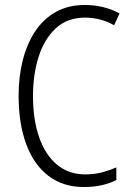

<svg xmlns="http://www.w3.org/2000/svg" viewBox="-20 -744 528 774"><path d="M323 -673Q251 -673 204.5 -629.5Q158 -586 135.5 -514.5Q113 -443 113 -357Q113 -261 138 -190Q163 -119 210 -80Q257 -41 323 -41Q361 -41 392.5 -49.5Q424 -58 449 -69V-18Q423 -5 390.5 2.5Q358 10 318 10Q235 10 176 -34.5Q117 -79 86 -162Q55 -245 55 -358Q55 -434 71.5 -500Q88 -566 121 -616.5Q154 -667 204.5 -695.5Q255 -724 322 -724Q398 -724 462 -690L440 -642Q386 -673 323 -673Z"/></svg>

Font: Noto Sans Telugu Condensed Light
Style: Regular
Weight: 300
Width: 3
Designer: Jelle Bosma - Monotype Design Team
Foundry: Monotype Imaging Inc.
Version: Version 2.005; ttfautohint (v1.8.4.7-5d5b)